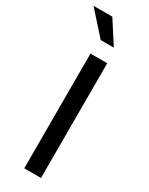

<svg xmlns="http://www.w3.org/2000/svg" viewBox="-239 -874 708 913"><g transform="rotate(30 115.5 -417.0)"><path d="M172 -630V0H80V-630ZM-21 -834H82L162 -710H90Z"/></g></svg>

Font: Mukta
Style: Regular
Weight: 400
Designer: Girish Dalvi and Yashodeep Gholap
Foundry: Ek Type
Version: Version 2.538;PS 1.001;hotconv 16.6.51;makeotf.lib2.5.65220;